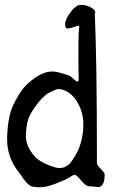

<svg xmlns="http://www.w3.org/2000/svg" viewBox="-20 -788 474 802"><path d="M308.6 -456.1Q307.6 -483.4 307.6 -574.7Q307.6 -666 311.5 -677.7Q311.5 -680.7 308.1 -680.7Q304.7 -680.7 288.1 -674.8Q271.5 -668.9 262.7 -668.9Q252 -668.9 252 -686.5Q252 -704.1 268.6 -728.5Q285.2 -752.9 301.8 -763.7Q306.6 -767.6 322.3 -767.6Q337.9 -767.6 357.9 -757.8Q377.9 -748 377.9 -736.3Q377.9 -734.4 376 -730.5Q384.8 -525.4 384.8 -145.5V-105.5Q384.8 -98.6 400.9 -82.5Q417 -66.4 417 -60.5V-55.7Q417 -16.6 397.5 -7.8Q395.5 -6.8 389.6 -6.8L357.4 -9.8H353.5Q338.9 -9.8 319.3 -33.7Q299.8 -57.6 292.5 -57.6Q285.2 -57.6 272.5 -48.3Q259.8 -39.1 216.8 -22.5Q173.8 -5.9 151.4 -5.9Q128.9 -5.9 119.1 -7.8Q99.6 -10.7 78.1 -41L62.5 -63.5Q9.8 -127 9.8 -204.1V-215.8Q12.7 -302.7 36.1 -350.6Q59.6 -398.4 79.1 -421.4Q98.6 -444.3 131.3 -466.3Q164.1 -488.3 197.3 -489.3H201.2Q219.7 -489.3 267.6 -472.7Q274.4 -470.7 286.6 -459Q298.8 -447.3 303.2 -447.3Q307.6 -447.3 308.6 -456.1ZM234.4 -415Q230.5 -416 223.1 -416Q215.8 -416 190.9 -403.8Q166 -391.6 143.1 -363.3Q120.1 -335 107.4 -311.5Q94.7 -288.1 91.3 -259.8Q87.9 -231.4 87.9 -223.6Q87.9 -188.5 105.5 -160.6Q123 -132.8 142.1 -119.6Q161.1 -106.4 188.5 -96.2Q215.8 -85.9 226.1 -85.9Q236.3 -85.9 243.2 -87.9Q250 -89.8 253.4 -91.8Q256.8 -93.8 260.3 -96.2Q263.7 -98.6 266.1 -100.1Q268.6 -101.6 271.5 -105Q274.4 -108.4 275.9 -109.9Q277.3 -111.3 280.3 -116.2Q283.2 -121.1 284.2 -122.1Q285.2 -123 288.6 -128.9Q292 -134.8 293 -135.7Q328.1 -192.4 328.1 -269.5Q328.1 -320.3 301.8 -363.3Q275.4 -406.2 234.4 -415Z"/></svg>

Font: Essays1743
Style: Medium
Weight: 500
Designer: Based on the typeface in a 1743 English translation of the essays of Montaigne.  PostScript/TrueType font designed by Jo
Version: Version 002.100